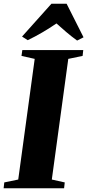

<svg xmlns="http://www.w3.org/2000/svg" viewBox="-38 -1012 470 1032"><path d="M-18.5 0 -15 -31.5 60 -47 148.5 -695.5 77.5 -711.5 82 -743H409.5L406 -711.5L329 -695.5L240.5 -47L310 -31.5L306.5 0ZM80.5 -815.5 238.5 -992H320L411 -811.5L376.5 -794Q346 -816 318.2 -839.8Q290.5 -863.5 265.5 -886Q229 -861 189.8 -838Q150.5 -815 111 -796Z"/></svg>

Font: Merriweather 96pt Black
Style: Italic
Weight: 900
Italic angle: -7.8°
Version: Version 2.101